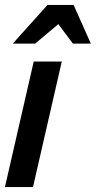

<svg xmlns="http://www.w3.org/2000/svg" viewBox="-27 -760 389 780"><path d="M-7 0 110 -510H224L107 0ZM25 -583 166 -740H272L342 -583H269L210 -662L116 -583Z"/></svg>

Font: Instrument Sans Condensed SemiBold Italic
Style: Regular
Weight: 600
Width: 3
Italic angle: -13°
Designer: Rodrigo Fuenzalida
Foundry: fragTYPE
Version: Version 1.000; ttfautohint (v1.8.4.7-5d5b);gftools[0.9.28]